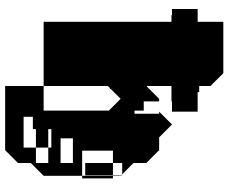

<svg xmlns="http://www.w3.org/2000/svg" viewBox="-91 -649 890 748"><g transform="rotate(90 354.0 -275.0)"><path d="M519 -114V-66H615V-114ZM483 -30V-18H555V30H615V-18H555V-30ZM315 0H411V-254L365 -300L327 -262V-258H323L315 -250ZM315 0H65V-498H39V-500H15V-600H65V-700H265L315 -650V-606H339V-600H415V-500H375V-498H315V-402H317L365 -450H375V-390H411V-354H423V-450H415L465 -500L515 -450H567V-448L615 -400V-350L659 -306H663V-302L665 -300V-270H675V-150H665V-270H663V-302L659 -306H615V-270H663V-162H615V-270H567V-150H665V0L615 50V100L565 150H315ZM483 42H435V78H555V30H483Z"/></g></svg>

Font: Rubik Broken Fax
Style: Regular
Weight: 400
Designer: Hubert and Fischer, NaN
Foundry: Hubert and Fischer, NaN
Version: Version 2.201